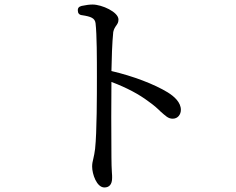

<svg xmlns="http://www.w3.org/2000/svg" viewBox="-20 -781 1040 846"><path d="M440 45C461 45 474 32 474 3C474 -4 474 -12 473 -22C472 -40 471 -60 471 -87C470 -191 470 -349 471 -420C540 -394 593 -365 633 -335C660 -316 676 -301 687 -290C710 -270 721 -258 741 -258C764 -258 777 -277 777 -297C777 -330 748 -356 719 -374C660 -410 566 -446 471 -468C472 -522 474 -592 479 -640C482 -654 487 -661 494 -671C498 -677 502 -683 502 -695C502 -728 429 -761 388 -761C374 -761 359 -759 340 -755C328 -752 322 -746 323 -734C323 -723 329 -715 342 -714C381 -708 398 -701 401 -679C407 -628 407 -522 407 -442C407 -364 407 -199 399 -125C397 -108 394 -94 391 -81C388 -70 386 -59 386 -47C386 -14 406 45 440 45Z"/></svg>

Font: 寒蝉锦书宋 Text
Style: Regular
Weight: 400
Designer: 寒蝉锦书宋{Warren} 思源宋体{Ryoko NISHIZUKA 西塚涼子 (kana & ideographs); Frank Grießhammer (Latin, Greek & Cyrillic); Wenlong ZHANG 
Foundry: Adobe & ChillType
Version: Version 2.000;Glyphs 3.1.1 (3135)